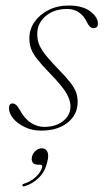

<svg xmlns="http://www.w3.org/2000/svg" viewBox="-20 -466 376 696"><path d="M140.5 -6Q181.5 -6 208.5 -27Q235.5 -48 235.5 -80.5Q235.5 -102 221 -127.5Q206.5 -153 161.5 -199.5Q131 -231 114.8 -251.8Q98.5 -272.5 92.5 -289.8Q86.5 -307 86.5 -328Q86.5 -360 105.2 -386.8Q124 -413.5 156.2 -429.8Q188.5 -446 229.5 -446Q279 -446 307 -425Q335 -404 335 -380Q335 -364 319 -364Q305.5 -364 296 -384Q272.5 -433.5 223.5 -433.5Q175.5 -433.5 145.2 -407.5Q115 -381.5 115 -343Q115 -326 120 -310Q125 -294 140.5 -273Q156 -252 187 -220Q217 -189.5 233.2 -169Q249.5 -148.5 255.5 -132Q261.5 -115.5 261.5 -96.5Q261.5 -50.5 225.2 -21.5Q189 7.5 129 7.5Q97 7.5 70.5 -5Q44 -17.5 28.2 -36.2Q12.5 -55 12.5 -74.5Q12.5 -91 26 -91Q31.5 -91 37.5 -86.5Q43.5 -82 50.5 -69.5Q69 -35.5 92 -20.8Q115 -6 140.5 -6ZM117.5 131Q103.5 131 98.2 122.8Q93 114.5 96 102Q99.5 88.5 109.8 80Q120 71.5 132 71.5Q146 71.5 152 84.5Q158 97.5 150.5 124.5Q142.5 157 120.2 178.8Q98 200.5 69.5 209Q62 211 61 206.5Q60.5 202 67 200Q92.5 192 110.2 175Q128 158 132.5 141Q135 131 126.5 131Z"/></svg>

Font: Fraunces 72pt Thin
Style: Italic
Weight: 100
Italic angle: -16°
Version: Version 1.000;[b76b70a41]